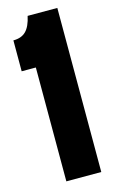

<svg xmlns="http://www.w3.org/2000/svg" viewBox="-106 -703 441 746"><g transform="rotate(-15 114.5 -330.0)"><path d="M64.7 -458H7.7V-582.3Q40.5 -582.3 58.7 -600.7Q77 -619 85.8 -660H205.2V0H64.7Z"/></g></svg>

Font: Bricolage Grotesque 96pt Condensed ExBd
Style: Regular
Weight: 800
Width: 3
Designer: Mathieu Triay
Foundry: Atelier Triay
Version: Version 1.001;Glyphs 3.2 (3207)